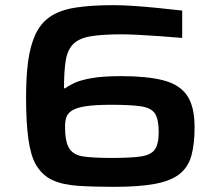

<svg xmlns="http://www.w3.org/2000/svg" viewBox="-20 -716 849 744"><path d="M422 8Q341 8 282 4Q223 0 183.5 -18Q144 -36 119 -78Q99 -113 90 -177Q81 -241 81 -338Q81 -420 89 -478.5Q97 -537 116 -580Q137 -626 174.5 -651.5Q212 -677 272.5 -686.5Q333 -696 421 -696Q454 -696 499 -693Q544 -690 593 -685Q642 -680 686 -675V-569Q642 -573 597.5 -576Q553 -579 515 -581Q477 -583 452 -583Q377 -583 332 -575.5Q287 -568 264.5 -546Q242 -524 235 -483Q228 -442 228 -374H233Q244 -383 267 -394Q290 -405 333.5 -413Q377 -421 450 -421Q549 -421 612 -405Q675 -389 704.5 -346.5Q734 -304 734 -223Q734 -157 721.5 -112.5Q709 -68 675.5 -41.5Q642 -15 580.5 -3.5Q519 8 422 8ZM411 -104Q485 -104 524.5 -109.5Q564 -115 579.5 -136Q595 -157 595 -204Q595 -254 580.5 -276Q566 -298 526.5 -304Q487 -310 411 -310Q349 -310 313 -304.5Q277 -299 259.5 -288Q242 -277 237 -261.5Q232 -246 232 -225Q232 -166 248.5 -140.5Q265 -115 304 -109.5Q343 -104 411 -104Z"/></svg>

Font: Saira Expanded SemiBold
Style: Regular
Weight: 600
Width: 7
Designer: Hector Gatti with collaboration of the Omnibus-Type team
Foundry: Omnibus-Type
Version: Version 1.100; ttfautohint (v1.8.3)